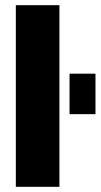

<svg xmlns="http://www.w3.org/2000/svg" viewBox="-20 -720 388 740"><path d="M41 0V-700H209V0ZM248 -280V-436H348V-280Z"/></svg>

Font: Tektur SemiCondensed
Style: Bold
Weight: 700
Width: 4
Designer: Adam Jagosz
Foundry: Adam Jagosz
Version: Version 1.005;gftools[0.9.30]